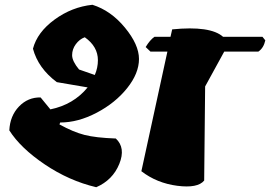

<svg xmlns="http://www.w3.org/2000/svg" viewBox="-20 -781 1131 804"><path d="M1079 -627 1091 -612Q1084 -580 1062 -565H919L839 -419L835 -25Q808 8 722.5 -3Q637 -14 572 -64L681 -565H610L590 -584Q608 -614 627 -627H694L701 -658Q861 -674 914 -627ZM232 -268 229 -260Q287 -228 334 -216Q381 -204 465 -201Q507 -162 479.5 -94.5Q452 -27 383 3Q269 -24 167.5 -92.5Q66 -161 19 -235Q22 -296 59.5 -335Q97 -374 150 -373L191 -323Q288 -343 347 -415L218 -437Q140 -495 118 -577Q136 -646 208.5 -699Q281 -752 367 -761Q444 -737 503 -665.5Q562 -594 562 -534Q562 -474 512.5 -412Q463 -350 385 -309Q307 -268 232 -268ZM390 -529Q390 -586 335 -625Q313 -617 297.5 -596Q282 -575 282 -550Q282 -525 311 -490L377 -467Q390 -497 390 -529Z"/></svg>

Font: Tillana ExtraBold
Style: Regular
Weight: 800
Designer: Lipi Raval (Devanagari, Latin), Jonny Pinhorn (Latin)
Foundry: Indian Type Foundry
Version: Version 2.003;PS 1.0;hotconv 1.0.79;makeotf.lib2.5.61930; tt